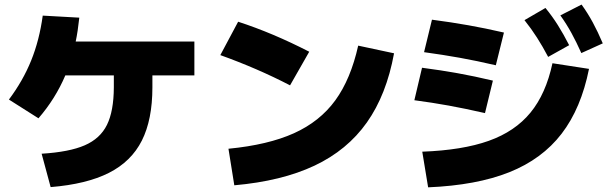

<svg xmlns="http://www.w3.org/2000/svg" viewBox="-20 -802 2633 831"><path d="M472.7 -423.8V-475.6H262.7Q219.7 -374.5 146.5 -290L18.6 -371.1Q79.6 -452.6 115 -540.3Q150.4 -627.9 165 -734.4L323.2 -725.6Q316.9 -666 307.6 -622.1H821.3V-475.6H639.6V-423.8Q639.6 -284.2 594 -193.6Q548.3 -103 451.7 -54Q355 -4.9 199.2 7.8L160.2 -136.7Q279.8 -144 346.7 -173.1Q413.6 -202.1 442.9 -261.5Q472.2 -320.8 472.7 -423.8Z M1530.3 -604.5 1685.5 -571.3Q1652.8 -392.1 1567.9 -272Q1482.9 -151.9 1341.1 -85Q1199.2 -18.1 994.1 0L968.8 -158.2Q1140.1 -174.8 1252.2 -225.3Q1364.3 -275.9 1431.2 -367.7Q1498 -459.5 1530.3 -604.5ZM933.6 -563.5 1010.7 -708Q1159.7 -659.7 1318.4 -578.1L1235.4 -432.6Q1095.2 -505.4 933.6 -563.5Z M2371.1 -528.3 2529.3 -503.9Q2495.1 -333 2410.6 -223.1Q2326.2 -113.3 2184.3 -56.6Q2042.5 0 1833 8.8L1807.6 -145.5Q1981.4 -151.9 2095.2 -192.4Q2209 -232.9 2275.9 -314.5Q2342.8 -396 2371.1 -528.3ZM1773.4 -368.2 1806.6 -508.8Q1889.2 -498 1960.9 -485.1Q2032.7 -472.2 2113.3 -453.1L2079.1 -312.5Q1993.7 -332 1922.4 -345Q1851.1 -357.9 1773.4 -368.2ZM1815.4 -576.2 1849.6 -716.8Q1934.6 -705.6 2007.6 -692.6Q2080.6 -679.7 2161.1 -661.1L2126 -519.5Q2043.9 -538.6 1970.7 -551.8Q1897.5 -564.9 1815.4 -576.2ZM2250 -714.8 2340.8 -767.6Q2370.1 -731.9 2394.5 -693.1Q2418.9 -654.3 2443.4 -606.4L2352.5 -555.7Q2328.6 -601.1 2304.4 -638.9Q2280.3 -676.8 2250 -714.8ZM2405.3 -735.4 2497.1 -782.2Q2523.9 -745.1 2545.7 -704.8Q2567.4 -664.6 2588.9 -614.3L2496.1 -572.3Q2474.6 -620.1 2453.4 -658.9Q2432.1 -697.8 2405.3 -735.4Z"/></svg>

Font: Pretendard GOV Black
Style: Regular
Weight: 900
Designer: Base glyphs from Inter by Rasmus Andersson; Hangeul glyphs from Noto Sans CJK(Source Han Sans) by Jang Soo-young and Kan
Foundry: Kil Hyung-jin
Version: Version 1.309